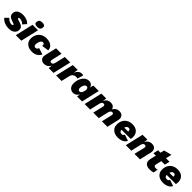

<svg xmlns="http://www.w3.org/2000/svg" viewBox="611 -2856 4999 4999"><g transform="rotate(45 3110.0 -356.5)"><path d="M255 10Q202 10 150 -3.5Q98 -17 54 -43.5Q10 -70 -18 -108L75 -202Q103 -166 146 -142Q189 -118 230 -118Q279 -118 279 -144Q279 -164 246 -174L196 -191Q116 -216 83 -251.5Q50 -287 50 -342Q50 -396 78.5 -433.5Q107 -471 158 -490.5Q209 -510 276 -510Q356 -510 418.5 -484Q481 -458 520 -414L433 -315Q410 -343 369.5 -362.5Q329 -382 287 -382Q244 -382 244 -357Q244 -347 253.5 -340Q263 -333 278 -329L370 -299Q424 -282 453 -248.5Q482 -215 482 -166Q482 -84 422 -37Q362 10 255 10Z M752 -544Q701 -544 673.5 -563.5Q646 -583 652 -629Q659 -681 688 -702Q717 -723 772 -723Q824 -723 851.5 -702.5Q879 -682 873 -640Q866 -584 836 -564Q806 -544 752 -544ZM833 -500 717 0H515L631 -500Z M1113 10Q1031 10 972 -19Q913 -48 881.5 -99Q850 -150 850 -218Q850 -297 884 -363.5Q918 -430 983.5 -470Q1049 -510 1146 -510Q1219 -510 1274 -486Q1329 -462 1359.5 -419Q1390 -376 1389 -317L1198 -289Q1203 -326 1191.5 -348Q1180 -370 1146 -370Q1122 -370 1103.5 -353.5Q1085 -337 1072.5 -310.5Q1060 -284 1053.5 -254Q1047 -224 1047 -198Q1047 -163 1064.5 -145.5Q1082 -128 1111 -128Q1135 -128 1154 -145.5Q1173 -163 1181 -192L1359 -135Q1330 -69 1266.5 -29.5Q1203 10 1113 10Z M1561 10Q1482 10 1442 -40Q1402 -90 1422 -175L1497 -500H1699L1632 -208Q1624 -176 1637.5 -159Q1651 -142 1678 -142Q1709 -142 1726.5 -164Q1744 -186 1754 -228L1817 -500H2019L1903 0H1723L1740 -105Q1712 -50 1666.5 -20Q1621 10 1561 10Z M1998 0 2114 -500H2294L2272 -377Q2298 -438 2340.5 -474Q2383 -510 2448 -510Q2465 -510 2476.5 -507.5Q2488 -505 2495 -501L2448 -334Q2438 -338 2424 -341.5Q2410 -345 2388 -345Q2344 -345 2305 -316Q2266 -287 2250 -217L2200 0Z M2629 10Q2559 10 2511 -39.5Q2463 -89 2463 -184Q2463 -244 2480 -302Q2497 -360 2528.5 -407Q2560 -454 2605.5 -482Q2651 -510 2708 -510Q2737 -510 2765.5 -499Q2794 -488 2815.5 -463.5Q2837 -439 2844 -398L2868 -500H3070L2954 0H2770L2787 -95Q2762 -46 2721 -18Q2680 10 2629 10ZM2723 -135Q2751 -135 2772 -161Q2793 -187 2804.5 -224Q2816 -261 2816 -295Q2816 -327 2801 -346Q2786 -365 2759 -365Q2735 -365 2717 -349Q2699 -333 2687 -308.5Q2675 -284 2669 -257.5Q2663 -231 2663 -210Q2663 -175 2677.5 -155Q2692 -135 2723 -135Z M3049 0 3165 -500H3344L3328 -395Q3355 -451 3401.5 -480.5Q3448 -510 3508 -510Q3565 -510 3602 -482Q3639 -454 3648 -402Q3706 -510 3823 -510Q3902 -510 3942 -459.5Q3982 -409 3962 -321L3887 0H3685L3753 -292Q3760 -323 3748.5 -341Q3737 -359 3711 -359Q3680 -359 3661 -336.5Q3642 -314 3632 -272L3568 0H3366L3435 -292Q3442 -323 3430.5 -341Q3419 -359 3392 -359Q3361 -359 3342 -336.5Q3323 -314 3313 -272L3251 0Z M4274 9Q4198 9 4140 -18.5Q4082 -46 4049.5 -97Q4017 -148 4017 -218Q4017 -305 4052 -370.5Q4087 -436 4152 -473Q4217 -510 4306 -510Q4422 -510 4485.5 -448.5Q4549 -387 4549 -287Q4549 -267 4547 -246.5Q4545 -226 4539 -206H4202Q4202 -165 4224 -145.5Q4246 -126 4281 -126Q4312 -126 4329.5 -141Q4347 -156 4356 -177L4524 -119Q4499 -58 4430.5 -24.5Q4362 9 4274 9ZM4302 -374Q4265 -374 4244 -350.5Q4223 -327 4213 -294H4356Q4357 -299 4357 -303Q4357 -307 4357 -312Q4357 -345 4341.5 -359.5Q4326 -374 4302 -374Z M4565 0 4681 -500H4860L4844 -395Q4871 -451 4917.5 -480.5Q4964 -510 5025 -510Q5103 -510 5142 -459.5Q5181 -409 5161 -321L5086 0H4884L4953 -292Q4960 -323 4948 -341Q4936 -359 4908 -359Q4849 -359 4829 -272L4767 0Z M5452 10Q5386 10 5339.5 -12.5Q5293 -35 5274.5 -80.5Q5256 -126 5271 -194L5310 -361H5221L5253 -500H5342L5367 -607L5582 -663L5544 -500H5674L5642 -361H5512L5475 -201Q5465 -165 5483.5 -145.5Q5502 -126 5540 -126Q5563 -126 5575.5 -128.5Q5588 -131 5600 -136L5580 -11Q5552 0 5519 5Q5486 10 5452 10Z M5937 9Q5861 9 5803 -18.5Q5745 -46 5712.5 -97Q5680 -148 5680 -218Q5680 -305 5715 -370.5Q5750 -436 5815 -473Q5880 -510 5969 -510Q6085 -510 6148.5 -448.5Q6212 -387 6212 -287Q6212 -267 6210 -246.5Q6208 -226 6202 -206H5865Q5865 -165 5887 -145.5Q5909 -126 5944 -126Q5975 -126 5992.5 -141Q6010 -156 6019 -177L6187 -119Q6162 -58 6093.5 -24.5Q6025 9 5937 9ZM5965 -374Q5928 -374 5907 -350.5Q5886 -327 5876 -294H6019Q6020 -299 6020 -303Q6020 -307 6020 -312Q6020 -345 6004.5 -359.5Q5989 -374 5965 -374Z"/></g></svg>

Font: Work Sans ExtraBold
Style: Italic
Weight: 800
Italic angle: -13°
Designer: Wei Huang
Foundry: Wei Huang
Version: Version 2.012; ttfautohint (v1.8.3)